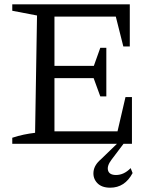

<svg xmlns="http://www.w3.org/2000/svg" viewBox="-20 -668 722 892"><path d="M563 -217H593V0H37V-28Q64 -37 90.5 -42.5Q117 -48 143 -51L152 -596L37 -618V-648H583V-452H553L518 -591H233V-362H416L446 -446H474V-220H446L415 -305H233V-58H526ZM492 204Q452 204 431.5 182Q411 160 414.5 129Q418 98 449 72L544 -20H569L498 74Q476 103 482 124Q488 145 519 145Q556 145 587 113L596 136Q560 204 492 204Z"/></svg>

Font: Piazzolla SC
Style: Regular
Weight: 400
Designer: Juan Pablo del Peral
Foundry: Huerta Tipografica
Version: Version 1.330